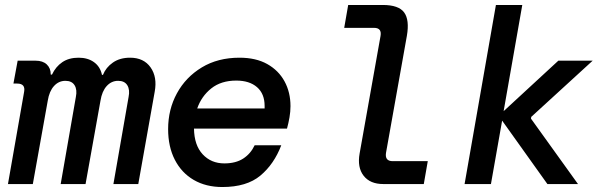

<svg xmlns="http://www.w3.org/2000/svg" viewBox="-20 -740 2440 772"><path d="M12 0 77 -371Q83 -404 49 -404H34L51 -496H123Q152 -496 168 -481Q184 -466 184 -441V-440H189Q204 -472 230.5 -490Q257 -508 296 -508Q333 -508 358 -490Q383 -472 390 -439H394Q406 -469 434 -488.5Q462 -508 503 -508Q558 -508 585.5 -469Q613 -430 602 -371L536 0H436L497 -350Q503 -379 492 -397Q481 -415 455 -415Q428 -415 409 -394Q390 -373 384 -335L324 0H224L285 -350Q291 -379 280 -397Q269 -415 243 -415Q216 -415 197 -394Q178 -373 172 -335L112 0Z M874 12Q808 12 759 -16.5Q710 -45 683 -97.5Q656 -150 656 -221Q656 -300 691.5 -365Q727 -430 791.5 -469Q856 -508 943 -508Q1009 -508 1054.5 -482.5Q1100 -457 1124 -413Q1148 -369 1148 -313Q1148 -291 1144 -268Q1140 -245 1134 -223H760Q761 -156 795 -119.5Q829 -83 882 -83Q928 -83 958 -102.5Q988 -122 1004 -156H1111Q1082 -80 1027 -34Q972 12 874 12ZM930 -416Q869 -416 829.5 -384.5Q790 -353 773 -304H1044V-314Q1044 -363 1013.5 -389.5Q983 -416 930 -416Z M1521 0Q1468 0 1442 -33.5Q1416 -67 1426 -123L1510 -595Q1516 -628 1484 -628H1364L1380 -720H1519Q1583 -720 1605 -690Q1627 -660 1616 -596L1532 -125Q1527 -92 1559 -92H1700L1684 0Z M1848 0 1974 -720H2080L2005 -293L2225 -496H2363L2116 -270L2115 -263L2304 0H2181L1999 -255L1954 0Z"/></svg>

Font: DM Mono Medium
Style: Italic
Weight: 500
Italic angle: -10°
Designer: Colophon Foundry
Foundry: Colophon Foundry
Version: Version 1.000; ttfautohint (v1.8.2.53-6de2)